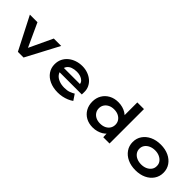

<svg xmlns="http://www.w3.org/2000/svg" viewBox="189 -1824 2918 2918"><g transform="rotate(45 1648.0 -365.0)"><path d="M334 0 63 -529H226L417 -113L379 -108L577 -529H736L456 0Z M1198 10Q1098 10 1021.5 -25Q945 -60 903 -121.5Q861 -183 861 -261Q861 -326 886 -377Q911 -428 955 -464.5Q999 -501 1057.5 -521Q1116 -541 1181 -541Q1245 -541 1300 -521Q1355 -501 1396 -466Q1437 -431 1459.5 -382.5Q1482 -334 1480 -277L1479 -229H964L941 -321H1362L1346 -302V-324Q1342 -353 1319 -375Q1296 -397 1260.5 -409Q1225 -421 1183 -421Q1129 -421 1086.5 -405.5Q1044 -390 1019.5 -357Q995 -324 995 -272Q995 -225 1023 -189Q1051 -153 1101.5 -132.5Q1152 -112 1220 -112Q1282 -112 1323.5 -128Q1365 -144 1394 -162L1457 -68Q1424 -44 1382 -26.5Q1340 -9 1293.5 0.5Q1247 10 1198 10Z M1949 10Q1865 10 1802 -25Q1739 -60 1703.5 -122Q1668 -184 1668 -265Q1668 -345 1704.5 -407Q1741 -469 1806 -504.5Q1871 -540 1955 -540Q2004 -540 2047 -528Q2090 -516 2123 -495.5Q2156 -475 2175.5 -451Q2195 -427 2197 -402L2161 -395V-740H2304V0H2169L2163 -135L2191 -127Q2189 -102 2169 -78Q2149 -54 2115.5 -34Q2082 -14 2039.5 -2Q1997 10 1949 10ZM1987 -112Q2041 -112 2081 -131.5Q2121 -151 2143.5 -185.5Q2166 -220 2166 -265Q2166 -309 2143.5 -343Q2121 -377 2081 -397Q2041 -417 1987 -417Q1934 -417 1894.5 -397Q1855 -377 1832.5 -343Q1810 -309 1810 -265Q1810 -220 1832.5 -185.5Q1855 -151 1894.5 -131.5Q1934 -112 1987 -112Z M2868 10Q2771 10 2696.5 -25Q2622 -60 2579 -122.5Q2536 -185 2536 -265Q2536 -346 2579 -408Q2622 -470 2696.5 -505Q2771 -540 2868 -540Q2965 -540 3039.5 -505Q3114 -470 3156.5 -408Q3199 -346 3199 -265Q3199 -185 3156.5 -122.5Q3114 -60 3039.5 -25Q2965 10 2868 10ZM2869 -114Q2921 -114 2963.5 -133Q3006 -152 3031 -186.5Q3056 -221 3055 -265Q3056 -310 3031 -344Q3006 -378 2963.5 -397.5Q2921 -417 2869 -417Q2815 -417 2772 -397.5Q2729 -378 2704.5 -344Q2680 -310 2680 -265Q2680 -221 2704.5 -186.5Q2729 -152 2772 -133Q2815 -114 2869 -114Z"/></g></svg>

Font: Lexend Mega SemiBold
Style: Regular
Weight: 600
Designer: Bonnie Shaver-Troup, Thomas Jockin
Foundry: Lexend
Version: Version 1.007